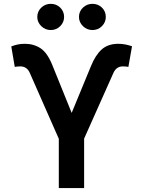

<svg xmlns="http://www.w3.org/2000/svg" viewBox="-20 -961 732 981"><path d="M409.8 0H280.5V-251.8L132.1 -588.8Q117.5 -621.8 83.5 -621.8Q76.7 -621.8 67.3 -620.9Q57.9 -620 55.4 -619.3L37.6 -723.7Q53.6 -730.1 70.5 -733.7Q87.4 -737.2 107.2 -737.2Q153.1 -737.2 188 -713.8Q223 -690.3 248.6 -625.4L346.2 -384.2L444.2 -621.8Q467.3 -679.3 499.6 -708.3Q532 -737.2 584.2 -737.2Q602.6 -737.2 620.4 -733.8Q638.1 -730.5 654.5 -724.4L636 -619.3Q633.5 -620 624.3 -620.9Q615.1 -621.8 608 -621.8Q574.6 -621.8 559.7 -588.8L409.8 -252.8ZM239.3 -807.5Q211.3 -807.5 190.9 -827.4Q170.5 -847.3 170.5 -874.3Q170.5 -902.7 190.9 -922.1Q211.3 -941.4 239.3 -941.4Q268.1 -941.4 287.8 -922.1Q307.5 -902.7 307.5 -874.3Q307.5 -847.3 287.8 -827.4Q268.1 -807.5 239.3 -807.5ZM452.4 -807.5Q424.4 -807.5 403.9 -827.4Q383.5 -847.3 383.5 -874.3Q383.5 -902.7 403.9 -922.1Q424.4 -941.4 452.4 -941.4Q481.2 -941.4 500.9 -922.1Q520.6 -902.7 520.6 -874.3Q520.6 -847.3 500.9 -827.4Q481.2 -807.5 452.4 -807.5Z"/></svg>

Font: Linik Sans SemiBold
Style: Regular
Weight: 600
Designer: Rasmus Andersson (font), Cristiano Sobral (main changes)
Foundry: rsms
Version: Version 3.018;June 1, 2022;FontCreator 14.0.0.2814 64-bit; t